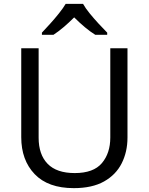

<svg xmlns="http://www.w3.org/2000/svg" viewBox="-20 -964 771 994"><path d="M640 -252Q640 -178 610 -118.5Q580 -59 518.5 -24.5Q457 10 362 10Q229 10 159.5 -62.5Q90 -135 90 -254V-714H180V-251Q180 -164 226.5 -116Q273 -68 367 -68Q464 -68 507.5 -119.5Q551 -171 551 -252V-714H640ZM410 -944Q422 -922 444.5 -894.5Q467 -867 491.5 -840.5Q516 -814 535 -795V-784H473Q447 -800 419 -823.5Q391 -847 364 -874Q337 -847 310 -824Q283 -801 257 -784H197V-795Q216 -815 239.5 -841Q263 -867 285 -894.5Q307 -922 320 -944Z"/></svg>

Font: Noto Sans Bassa Vah
Style: Regular
Weight: 400
Designer: Monotype Design Team
Foundry: Monotype Imaging Inc.
Version: Version 2.002